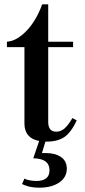

<svg xmlns="http://www.w3.org/2000/svg" viewBox="-20 -642 394 888"><path d="M190 13 174 66H193Q236 66 262.5 84.5Q289 103 289 138Q289 178 254 202Q219 226 162 226Q132 226 111 220Q90 214 82 209L93 184Q101 189 117.5 192Q134 195 149 195Q177 195 193 183Q209 171 209 145Q209 119 191 105Q173 91 134 90L161 10Q93 -3 93 -71V-424H12V-449Q38 -451 62 -466Q86 -481 107 -504Q128 -527 145.5 -557.5Q163 -588 175 -622H203V-449H318V-424H203V-78Q203 -33 240 -33Q261 -33 278 -47.5Q295 -62 315 -96L335 -85Q309 -30 278 -8.5Q247 13 196 13Z"/></svg>

Font: Libre Bodoni
Style: Regular
Weight: 400
Designer: Pablo Impallari, Rodrigo Fuenzalida
Foundry: Pablo Impallari, Rodrigo Fuenzalida
Version: Version 1.001; ttfautohint (v1.5.65-e2d9)